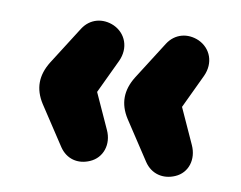

<svg xmlns="http://www.w3.org/2000/svg" viewBox="-53 -532 664 530"><g transform="rotate(10 279.0 -266.5)"><path d="M228 -76C263 -91 276 -131 259 -168L214 -267L259 -362C277 -401 262 -440 227 -456C195 -470 160 -462 140 -431L72 -324C48 -285 47 -247 72 -208L143 -100C163 -70 196 -62 228 -76ZM467 -76C502 -91 514 -131 497 -168L452 -267L497 -362C515 -401 500 -440 465 -456C433 -470 398 -462 378 -431L310 -324C286 -285 285 -247 310 -208L381 -100C401 -70 435 -62 467 -76Z"/></g></svg>

Font: Nunito Black
Style: Regular
Weight: 900
Designer: Vernon Adams
Foundry: Vernon Adams
Version: Version 3.602